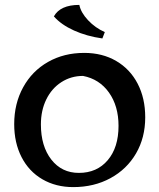

<svg xmlns="http://www.w3.org/2000/svg" viewBox="-20 -751 651 784"><path d="M38 -244Q38 -328 74.5 -394.5Q111 -461 176 -498Q241 -535 324 -535Q398 -535 454.5 -502Q511 -469 542 -409.5Q573 -350 573 -272Q573 -189 535.5 -124.5Q498 -60 431 -23.5Q364 13 279 13Q208 13 153 -19Q98 -51 68 -109.5Q38 -168 38 -244ZM464 -237Q464 -318 425 -373Q386 -428 319 -441Q270 -441 230.5 -415.5Q191 -390 169 -345Q147 -300 147 -243Q147 -154 189.5 -99.5Q232 -45 302 -45Q376 -45 420 -97Q464 -149 464 -237ZM200 -684Q226 -731 304 -731Q310 -700 339.5 -668.5Q369 -637 408 -620L398 -594Q334 -603 282 -626.5Q230 -650 200 -684Z"/></svg>

Font: Mirza Medium
Style: Regular
Weight: 500
Designer: Arabic design by Kourosh Beigpour, Latin design by Eduardo Tunni, engineering by Lasse Fister
Version: Version 1.0010g